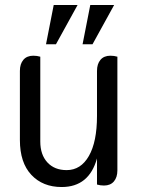

<svg xmlns="http://www.w3.org/2000/svg" viewBox="-20 -740 566 772"><path d="M60 -177V-455Q60 -483 74 -499.5Q88 -516 114 -516Q129 -516 142 -512V-171Q142 -118 170.5 -87Q199 -56 248 -56Q305 -56 337.5 -113Q370 -170 370 -274V-455Q370 -483 384 -499.5Q398 -516 424 -516Q439 -516 452 -512V-55Q452 -27 438 -10.5Q424 6 398 6Q383 6 370 2V-103Q338 12 228 12Q152 12 106 -37Q60 -86 60 -177ZM196 -720H292L205 -562H165ZM343 -720H439L352 -562H312Z"/></svg>

Font: Thasadith
Style: Bold
Weight: 700
Designer: Cadson Demak Co.,Ltd.
Foundry: Cadson Demak Co.,Ltd.
Version: Version 1.000; ttfautohint (v1.6)